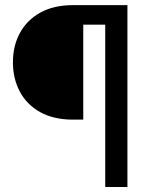

<svg xmlns="http://www.w3.org/2000/svg" viewBox="-20 -748 602 768"><path d="M400.9 0V-649.4H313V-269.5H272Q194.8 -269.5 141.1 -299.3Q87.4 -329.1 59.6 -381.1Q31.7 -433.1 31.7 -499Q31.7 -564.5 59.6 -616Q87.4 -667.5 141.1 -697.5Q194.8 -727.5 272 -727.5H489.7V0Z"/></svg>

Font: Inter Display
Style: Regular
Weight: 400
Designer: Rasmus Andersson
Foundry: rsms
Version: Version 4.001;git-9221beed3